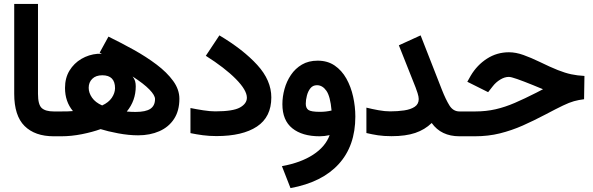

<svg xmlns="http://www.w3.org/2000/svg" viewBox="-20 -697 3032 982"><path d="M267.1 0H254.9Q158.7 0 105.7 -52.5Q52.7 -105 52.7 -217.3V-676.8H174.3V-216.8Q174.3 -161.6 193.6 -144.3Q212.9 -127 254.9 -127H267.1Z M534.7 -509.8Q599.6 -478 663.8 -442.4Q728 -406.7 781 -366.7Q834 -326.7 865.7 -283Q897.5 -239.3 897.5 -191.9Q897.5 -130.4 870.1 -88.6Q842.8 -46.9 794.9 -25.9Q747.1 -4.9 686.5 -4.9Q638.2 -4.9 584 -15.1Q529.8 -25.4 494.6 -36.6Q452.6 -21.5 398.7 -10.7Q344.7 0 293.9 0H247.6V-127H288.1Q307.6 -127 322.8 -127.2Q337.9 -127.4 353 -128.9Q312.5 -177.7 312.5 -247.1Q312.5 -298.3 335.4 -335.9Q358.4 -373.5 396.2 -395.8Q434.1 -418 479 -421.9Q490.7 -422.4 501 -421.4L489.7 -427.7ZM502.4 -157.7Q535.6 -172.9 551.8 -196.8Q567.9 -220.7 568.4 -245.6Q568.4 -312 503.4 -312Q470.2 -312 451.9 -293.9Q433.6 -275.9 433.6 -248Q433.6 -222.2 450.7 -197.5Q467.8 -172.9 502.4 -157.7ZM658.2 -305.7Q667.5 -293.9 670.9 -282.2Q674.3 -270.5 674.3 -255.4Q674.3 -182.1 628.4 -126.5Q639.6 -125.5 651.6 -125Q663.6 -124.5 672.9 -124.5Q725.6 -124.5 749.3 -140.6Q772.9 -156.7 772.9 -190.4Q772.9 -209.5 744.4 -239Q715.8 -268.6 658.2 -305.7Z M954.1 -144.5Q984.9 -138.2 1020 -132.8Q1055.2 -127.4 1080.6 -127.4Q1171.9 -127.4 1207.3 -147.2Q1242.7 -167 1242.7 -197.3Q1242.7 -235.8 1186.3 -293Q1129.9 -350.1 1032.7 -411.6L1102.1 -516.1Q1224.1 -443.4 1295.9 -364.7Q1367.7 -286.1 1367.7 -198.7Q1367.7 -98.6 1294.2 -49.8Q1220.7 -1 1086.9 -1Q1050.3 -1 1017.3 -5.4Q984.4 -9.8 954.1 -16.1Z M1666 -5.9Q1639.6 0 1614.7 0Q1525.9 0 1475.1 -40.8Q1424.3 -81.5 1424.3 -164.1Q1424.3 -202.6 1435.1 -241.7Q1445.8 -280.8 1468 -313.7Q1490.2 -346.7 1524.2 -366.7Q1558.1 -386.7 1605 -386.7Q1655.3 -386.7 1691.7 -361.8Q1728 -336.9 1751.5 -295.2Q1774.9 -253.4 1786.1 -202.6Q1797.4 -151.9 1797.4 -100.6Q1797.4 48.8 1712.4 142.1Q1627.4 235.4 1465.8 265.1L1421.9 152.8Q1518.6 135.3 1581.5 94.2Q1644.5 53.2 1666 -5.9ZM1675.8 -131.8Q1669.4 -204.1 1649.4 -232.7Q1629.4 -261.2 1601.1 -261.2Q1580.1 -261.2 1567.6 -245.6Q1555.2 -230 1549.6 -207.8Q1543.9 -185.5 1543.9 -166.5Q1543.9 -144 1557.6 -134.5Q1571.3 -125 1617.2 -125Q1647.5 -125 1675.8 -131.8Z M1854 -146.5Q1883.3 -139.2 1915.8 -133.3Q1948.2 -127.4 1975.6 -127.4Q2013.7 -127.4 2047.1 -132.3Q2080.6 -137.2 2101.1 -150.9Q2121.6 -164.6 2121.6 -190.4Q2121.6 -202.1 2115.7 -220.9Q2109.9 -239.7 2105.5 -250L2020 -465.3L2131.3 -516.1L2240.2 -237.8Q2259.8 -188 2278.8 -157.5Q2297.9 -127 2330.1 -127H2350.6V0H2330.1Q2236.3 0 2188 -67.9Q2152.8 -33.7 2103.8 -17.1Q2054.7 -0.5 1982.9 -0.5Q1942.9 -0.5 1912.8 -5.1Q1882.8 -9.8 1854 -16.6Z M2331.1 0V-127H2410.6Q2466.3 -127 2514.9 -138.2Q2563.5 -149.4 2613.3 -170.9Q2663.1 -192.4 2722.7 -222.7L2757.3 -240.7Q2749 -243.7 2738.5 -248.3Q2728 -252.9 2706.1 -261.7Q2656.7 -281.7 2625.2 -292.7Q2593.8 -303.7 2582.5 -303.7Q2561 -303.7 2538.6 -290Q2516.1 -276.4 2500 -255.4L2476.6 -225.6L2370.1 -278.8L2387.7 -310.1Q2419.9 -364.3 2470.7 -397Q2521.5 -429.7 2583 -429.7Q2618.2 -429.7 2657 -415.8Q2695.8 -401.9 2739.3 -380.9Q2795.4 -353.5 2833 -338.6Q2870.6 -323.7 2901.6 -317.1Q2932.6 -310.5 2969.2 -308.6L2967.3 -189.5Q2939 -186 2915.5 -179.4Q2892.1 -172.9 2859.4 -157.2Q2826.7 -141.6 2770.5 -111.8Q2710.4 -80.1 2653.6 -54.9Q2596.7 -29.8 2537.1 -14.9Q2477.5 0 2409.2 0Z"/></svg>

Font: Vazir WOL
Style: Bold-WOL
Weight: 700
Designer: Saber Rastikerdar
Foundry: Saber Rastikerdar
Version: Version 30.0.0